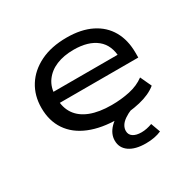

<svg xmlns="http://www.w3.org/2000/svg" viewBox="-154 -667 1034 1026"><g transform="rotate(-30 363.0 -154.0)"><path d="M401 9Q301 9 227 -21Q153 -51 114 -108.5Q75 -166 75 -246Q75 -322 111.5 -380Q148 -438 216 -471.5Q284 -505 379 -505Q468 -505 530.5 -474Q593 -443 625.5 -386Q658 -329 658 -250V-221H147V-289H596L571 -267Q570 -348 519.5 -389Q469 -430 379 -430Q318 -430 272 -411Q226 -392 199 -354.5Q172 -317 172 -262V-250Q172 -192 199 -152.5Q226 -113 279 -92.5Q332 -72 409 -72Q468 -72 521 -83.5Q574 -95 613 -124L645 -55Q605 -22 539 -6.5Q473 9 401 9ZM465 197Q400 197 363.5 171.5Q327 146 327 101Q327 60 360 25.5Q393 -9 456 -32L489 0Q462 11 442.5 24.5Q423 38 413.5 53.5Q404 69 404 86Q404 109 422.5 121.5Q441 134 474 134Q490 134 507 130.5Q524 127 540 121L561 179Q541 188 516.5 192.5Q492 197 465 197Z"/></g></svg>

Font: Nunito Sans 7pt Expanded
Style: Regular
Weight: 400
Width: 7
Designer: Vernon Adams
Foundry: Vernon Adams
Version: Version 3.101;gftools[0.9.27]